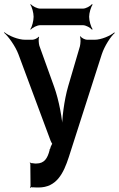

<svg xmlns="http://www.w3.org/2000/svg" viewBox="-52 -905 580 937"><path d="M127 10H136C224 10 258 -59 284 -139L445 -641C458 -680 488 -727 508 -744L506 -747C486 -730 442 -711 410 -711H373C363 -711 345 -720 341 -728L338 -726C343 -718 341 -691 338 -679L281 -485C261 -417 249 -321 251 -267H255C253 -321 236 -416 212 -482L140 -682C137 -692 135 -717 139 -724L136 -726C133 -719 115 -711 106 -711H71C37 -711 -9 -730 -31 -748L-32 -745C-11 -727 23 -680 38 -640L195 -218C197 -214 202 -202 205 -202V-206C203 -206 198 -193 196 -190L192 -177C192 -177 192 -175 192 -176H189L190 -172C180 -133 165 -107 125 -107H119C114 -108 108 -108 103 -109H99C97 -109 96 -112 95 -113L93 -110C94 -109 96 -107 96 -105L97 3C97 5 95 8 94 9L97 12C98 11 99 8 101 9H103L104 7L106 11L107 9C113 9 121 10 127 10ZM383 -823C383 -842 392 -872 400 -882L397 -885C389 -875 367 -863 353 -863H144C129 -863 106 -875 98 -885L96 -882C104 -872 112 -842 112 -823C112 -803 104 -773 96 -763L98 -760C106 -770 129 -782 144 -782H353C367 -782 389 -770 397 -760L400 -763C392 -773 383 -803 383 -823Z"/></svg>

Font: Asimov
Style: EdgeExtreme
Weight: 500
Designer: Google
Version: Version 2.000980: 2014